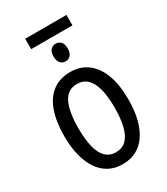

<svg xmlns="http://www.w3.org/2000/svg" viewBox="-202 -906 878 1007"><g transform="rotate(-30 237.0 -403.0)"><path d="M371 -816V-753H121V-816ZM246 -714Q265 -714 277 -700.5Q289 -687 289 -661Q289 -635 277 -621Q265 -607 246 -607Q227 -607 215 -621Q203 -635 203 -661Q203 -687 215 -700.5Q227 -714 246 -714ZM431 -269Q431 -205 418.5 -154Q406 -103 381.5 -66Q357 -29 320.5 -9.5Q284 10 235 10Q190 10 154 -9.5Q118 -29 93.5 -65.5Q69 -102 56 -153.5Q43 -205 43 -269Q43 -358 65 -420Q87 -482 130.5 -514.5Q174 -547 238 -547Q298 -547 341 -515Q384 -483 407.5 -421.5Q431 -360 431 -269ZM128 -269Q128 -202 139.5 -155.5Q151 -109 175.5 -85.5Q200 -62 237 -62Q275 -62 299 -85.5Q323 -109 335 -155.5Q347 -202 347 -269Q347 -337 335 -382.5Q323 -428 299 -451.5Q275 -475 237 -475Q180 -475 154 -422.5Q128 -370 128 -269Z"/></g></svg>

Font: Noto Sans Display Condensed
Style: Regular
Weight: 400
Width: 3
Designer: Monotype Design Team
Foundry: Monotype Imaging Inc.
Version: Version 2.003